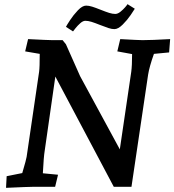

<svg xmlns="http://www.w3.org/2000/svg" viewBox="-20 -898 838 923"><path d="M12 -51 87 -66Q107 -134 108 -144L168 -553Q171 -574 171 -639L101 -651L115 -710Q213 -705 232 -705H281L297 -685L365 -532L556 -180L611 -553Q615 -582 615 -638L544 -651L558 -710Q648 -705 665 -705Q708 -705 798 -710L793 -646L720 -639Q698 -577 692 -539L612 0H527L246 -530L195 -174Q190 -145 186 -65L259 -58L245 0H140Q119 0 9 5ZM394 -871Q407 -871 423 -866Q439 -861 464 -851Q489 -841 505 -836Q521 -831 534 -831Q546 -831 559 -841.5Q572 -852 581.5 -863Q591 -874 593 -878L628 -856Q624 -849 608 -825.5Q592 -802 570 -780Q548 -758 530 -758Q517 -758 502 -763Q487 -768 461 -778Q436 -788 420 -793Q404 -798 390 -798Q379 -798 366 -786.5Q353 -775 343.5 -763Q334 -751 331 -747L297 -769Q301 -777 317 -801.5Q333 -826 354.5 -848.5Q376 -871 394 -871Z"/></svg>

Font: Andada Pro SemiBold
Style: Italic
Weight: 600
Italic angle: -6.99998°
Designer: Carolina Giovagnoli
Foundry: Huerta Tipografica
Version: Version 3.005